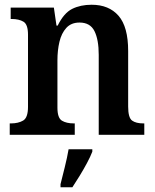

<svg xmlns="http://www.w3.org/2000/svg" viewBox="-20 -568 653 809"><path d="M21 0V-48H26Q57 -48 77.5 -60Q98 -72 98 -118V-422Q98 -465 79 -476.5Q60 -488 29 -488H25V-536H207L218 -460H223Q249 -513 284 -530.5Q319 -548 366 -548Q439 -548 479.5 -501.5Q520 -455 520 -353V-119Q520 -72 536.5 -60Q553 -48 584 -48H588V0H396V-337Q396 -401 378 -437Q360 -473 315 -473Q280 -473 259.5 -450.5Q239 -428 230.5 -392Q222 -356 222 -314V-114Q222 -71 241 -59.5Q260 -48 291 -48H295V0ZM235 208Q243 176 253 136Q263 96 269 61H369V71Q361 92 346.5 119Q332 146 315.5 173Q299 200 285 221H235Z"/></svg>

Font: Noto Serif Bengali SemiCondensed SemiBold
Style: Regular
Weight: 600
Width: 4
Designer: Juan Bruce, Universal Thirst, Indian Type Foundry and the Monotype Design Team.
Foundry: Monotype Imaging Inc.
Version: Version 2.003; ttfautohint (v1.8.4.7-5d5b)